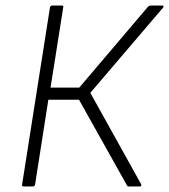

<svg xmlns="http://www.w3.org/2000/svg" viewBox="-20 -675 612 695"><path d="M66 0Q59 0 60 -7L161 -649Q163 -655 169 -655H203Q211 -655 209 -649L163 -358H267L516 -651Q520 -655 526 -655H568Q571 -655 572 -653Q573 -651 570 -647L307 -339L491 -8Q492 -5 491 -2.5Q490 0 486 0H447Q441 0 439 -5L266 -314H155L107 -7Q105 0 99 0Z"/></svg>

Font: Sofia Sans Semi Condensed Light
Style: Italic
Weight: 300
Italic angle: -9°
Version: Version 4.100